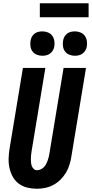

<svg xmlns="http://www.w3.org/2000/svg" viewBox="-20 -1153 565 1181"><path d="M207 8Q177 8 148 1Q119 -6 96 -23Q73 -40 59 -65Q45 -90 38.5 -119Q32 -148 33 -178.5Q34 -209 39 -240L121 -735H259L174 -221Q172 -209 171 -197.5Q170 -186 170 -174.5Q170 -163 171 -152Q172 -141 176 -131Q180 -121 188 -113.5Q196 -106 208 -106Q219 -106 230 -111Q241 -116 249.5 -124.5Q258 -133 263.5 -143.5Q269 -154 273 -165Q277 -176 279.5 -187Q282 -198 284 -209L371 -735H509L419 -190Q415 -165 407.5 -140Q400 -115 386 -91.5Q372 -68 352.5 -48.5Q333 -29 309 -16Q285 -3 259 2.5Q233 8 207 8ZM440 -810Q423 -810 406.5 -816.5Q390 -823 380 -836.5Q370 -850 367.5 -867.5Q365 -885 368 -903Q370 -915 376 -926.5Q382 -938 392.5 -946Q403 -954 415.5 -957Q428 -960 441 -960Q458 -960 474.5 -953.5Q491 -947 501 -933.5Q511 -920 514 -902.5Q517 -885 514 -867Q512 -855 505.5 -843.5Q499 -832 488.5 -824Q478 -816 465.5 -813Q453 -810 440 -810ZM240 -810Q223 -810 206.5 -816.5Q190 -823 180 -836.5Q170 -850 167.5 -867.5Q165 -885 168 -903Q170 -915 176 -926.5Q182 -938 192.5 -946Q203 -954 215.5 -957Q228 -960 241 -960Q258 -960 274.5 -953.5Q291 -947 301 -933.5Q311 -920 314 -902.5Q317 -885 314 -867Q312 -855 305.5 -843.5Q299 -832 288.5 -824Q278 -816 265.5 -813Q253 -810 240 -810ZM225 -1047V-1133H525V-1047Z"/></svg>

Font: Iosevka Heavy
Style: Italic
Weight: 900
Italic angle: -9°
Monospace: yes
Designer: Belleve Invis
Foundry: Belleve Invis
Version: Version 32.5.0; ttfautohint (v1.8.4)